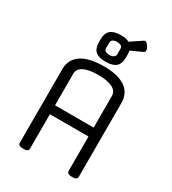

<svg xmlns="http://www.w3.org/2000/svg" viewBox="-244 -1172 1171 1305"><g transform="rotate(30 341.5 -519.5)"><path d="M338 -787Q284 -787 259 -809Q234 -831 234 -879V-904Q234 -951 260 -973.5Q286 -996 341 -996Q383 -996 406 -983L493 -1041Q498 -1044 503 -1044Q511 -1044 519.5 -1035Q528 -1026 534.5 -1013.5Q541 -1001 541 -990Q541 -980 532 -975L442 -934Q445 -921 445 -904V-879Q445 -832 419.5 -809.5Q394 -787 338 -787ZM296 -913V-869Q296 -840 339 -840Q359 -840 371 -848.5Q383 -857 383 -870V-914Q383 -943 340 -943Q320 -943 308 -935Q296 -927 296 -913ZM150 5Q110 5 110 -18V-597Q110 -674 171 -714.5Q232 -755 347 -755Q458 -755 515.5 -715Q573 -675 573 -597V-18Q573 5 533 5Q493 5 493 -18V-289H190V-18Q190 5 150 5ZM190 -607V-359H493V-607Q493 -645 454.5 -665Q416 -685 342 -685Q268 -685 229 -665Q190 -645 190 -607Z"/></g></svg>

Font: Offside
Style: Regular
Weight: 400
Designer: Eduardo Rodriguez Tunni
Foundry: Eduardo Rodriguez Tunni
Version: Version 1.002; ttfautohint (v1.8.4.7-5d5b);gftools[0.9.23]